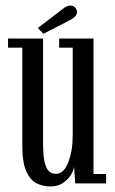

<svg xmlns="http://www.w3.org/2000/svg" viewBox="-20 -662 414 693"><path d="M162 11Q135 11 112 -0.5Q89 -12 74.8 -43.8Q60.5 -75.5 60.5 -137V-490H9V-523H135.5V-145Q135.5 -99 141.5 -75.2Q147.5 -51.5 157.8 -43Q168 -34.5 182 -34.5Q210 -34.5 226.2 -75.8Q242.5 -117 242.5 -174.5V-490H193.5V-523H317.5V-34H363V0H251.5L247.5 -59.5Q245 -45.5 234.8 -29Q224.5 -12.5 206.2 -0.8Q188 11 162 11ZM136.5 -540 116.5 -561 205 -628.5Q221 -642 234.5 -642Q248 -642 255 -629.5Q258 -624.5 258 -619Q258 -609.5 249.5 -601.2Q241 -593 229 -587.5Z"/></svg>

Font: Imbue 10pt
Style: Regular
Weight: 400
Designer: Tyler Finck
Foundry: Etcetera Type Company
Version: Version 1.102; ttfautohint (v1.8.3)